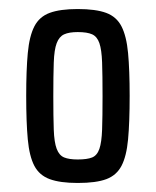

<svg xmlns="http://www.w3.org/2000/svg" viewBox="-20 -716 345 425"><path d="M152 -311Q113 -311 90 -319.5Q67 -328 56 -349Q45 -370 41.5 -407.5Q38 -445 38 -504Q38 -561 41.5 -598.5Q45 -636 56 -657.5Q67 -679 90 -687.5Q113 -696 152 -696Q192 -696 215 -687.5Q238 -679 249 -657.5Q260 -636 263.5 -598.5Q267 -561 267 -504Q267 -445 263.5 -407.5Q260 -370 249 -349Q238 -328 215.5 -319.5Q193 -311 152 -311ZM152 -363Q173 -363 184 -367.5Q195 -372 200 -386.5Q205 -401 206 -429Q207 -457 207 -503Q207 -550 206 -578Q205 -606 200 -620.5Q195 -635 184 -640Q173 -645 152 -645Q133 -645 122 -640Q111 -635 105.5 -620.5Q100 -606 99 -577.5Q98 -549 98 -503Q98 -457 99 -429Q100 -401 105.5 -386.5Q111 -372 122 -367.5Q133 -363 152 -363Z"/></svg>

Font: Saira ExtraCondensed Medium
Style: Regular
Weight: 500
Width: 2
Designer: Hector Gatti with collaboration of the Omnibus-Type team
Foundry: Omnibus-Type
Version: Version 1.101